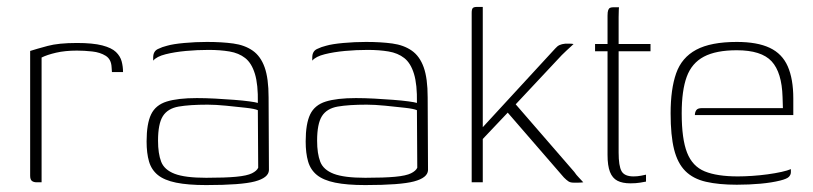

<svg xmlns="http://www.w3.org/2000/svg" viewBox="-20 -526 2347 554"><path d="M100 0H86Q77 0 72 -4Q67 -8 67 -19V-379Q86 -385 117.5 -393.5Q149 -402 202 -402Q248 -402 275 -395Q302 -388 314.5 -376Q327 -364 331 -349Q335 -334 335 -318H303L302 -332Q301 -355 285 -365Q269 -375 246 -377.5Q223 -380 202 -380Q168 -380 142 -374Q116 -368 100 -360Z M575 8Q522 8 488 1Q454 -6 435.5 -21Q417 -36 410 -60Q403 -84 403 -118Q403 -169 416 -196Q429 -223 461 -233Q493 -243 548 -243Q573 -243 601 -241.5Q629 -240 655 -238Q681 -236 699.5 -233.5Q718 -231 724 -229Q725 -282 715.5 -313Q706 -344 687.5 -358.5Q669 -373 642 -377.5Q615 -382 582 -382Q549 -382 516.5 -379Q484 -376 458 -369.5Q432 -363 422 -351V-360Q422 -378 435.5 -384.5Q449 -391 462 -394Q479 -399 511.5 -402Q544 -405 577 -405Q620 -405 653 -400.5Q686 -396 709 -380Q732 -364 743.5 -332Q755 -300 755 -245L756 -35Q755 -13 715.5 -2.5Q676 8 575 8ZM575 -13Q630 -13 661.5 -16Q693 -19 707 -26Q721 -33 725 -42L724 -208Q716 -212 689.5 -215Q663 -218 632.5 -221Q602 -224 579 -224Q527 -224 495.5 -218.5Q464 -213 450 -191Q436 -169 436 -120Q436 -83 445 -59.5Q454 -36 484 -24.5Q514 -13 575 -13Z M1034 8Q981 8 947 1Q913 -6 894.5 -21Q876 -36 869 -60Q862 -84 862 -118Q862 -169 875 -196Q888 -223 920 -233Q952 -243 1007 -243Q1032 -243 1060 -241.5Q1088 -240 1114 -238Q1140 -236 1158.5 -233.5Q1177 -231 1183 -229Q1184 -282 1174.5 -313Q1165 -344 1146.5 -358.5Q1128 -373 1101 -377.5Q1074 -382 1041 -382Q1008 -382 975.5 -379Q943 -376 917 -369.5Q891 -363 881 -351V-360Q881 -378 894.5 -384.5Q908 -391 921 -394Q938 -399 970.5 -402Q1003 -405 1036 -405Q1079 -405 1112 -400.5Q1145 -396 1168 -380Q1191 -364 1202.5 -332Q1214 -300 1214 -245L1215 -35Q1214 -13 1174.5 -2.5Q1135 8 1034 8ZM1034 -13Q1089 -13 1120.5 -16Q1152 -19 1166 -26Q1180 -33 1184 -42L1183 -208Q1175 -212 1148.5 -215Q1122 -218 1091.5 -221Q1061 -224 1038 -224Q986 -224 954.5 -218.5Q923 -213 909 -191Q895 -169 895 -120Q895 -83 904 -59.5Q913 -36 943 -24.5Q973 -13 1034 -13Z M1341 0V-489Q1341 -499 1344 -502.5Q1347 -506 1356 -506H1373V-159L1582 -386Q1588 -393 1594.5 -396Q1601 -399 1611 -400Q1618 -400 1624 -400Q1630 -400 1635 -399Q1633 -397 1627 -391.5Q1621 -386 1614.5 -380Q1608 -374 1601 -367L1468 -225L1637 -30Q1643 -21 1650 -14Q1657 -7 1663 0Q1656 1 1649 1Q1642 1 1635 1Q1626 1 1620.5 -2.5Q1615 -6 1607 -14L1445 -201L1373 -125V0Z M1799 3Q1776 3 1761.5 -4.5Q1747 -12 1740 -30Q1733 -48 1733 -79V-378H1697V-399H1733V-481Q1733 -492 1735 -497Q1737 -502 1740.5 -503.5Q1744 -505 1749 -505H1766Q1766 -505 1765.5 -498Q1765 -491 1765 -476V-399H1857V-378H1765V-86Q1765 -47 1773.5 -32Q1782 -17 1808 -17Q1819 -17 1829.5 -19Q1840 -21 1844 -22V-2Q1839 -1 1827 1Q1815 3 1799 3Z M2106 7Q2054 7 2017 -1.5Q1980 -10 1957.5 -32.5Q1935 -55 1925 -95Q1915 -135 1915 -199Q1915 -269 1931 -314.5Q1947 -360 1989 -382.5Q2031 -405 2106 -405Q2165 -405 2201 -388Q2237 -371 2253 -334.5Q2269 -298 2269 -242V-194H1985Q1985 -202 1989 -208Q1993 -214 2005 -214H2239L2238 -246Q2236 -317 2206.5 -349Q2177 -381 2106 -381Q2046 -381 2011 -362.5Q1976 -344 1961.5 -304.5Q1947 -265 1947 -199Q1947 -125 1962.5 -85.5Q1978 -46 2013.5 -31.5Q2049 -17 2109 -17Q2128 -17 2150.5 -18.5Q2173 -20 2195 -23Q2217 -26 2235 -30Q2253 -34 2262 -38V-29Q2262 -22 2256.5 -16Q2251 -10 2231 -5Q2207 1 2174.5 4Q2142 7 2106 7Z"/></svg>

Font: Genos Thin ExtraLight
Style: Regular
Weight: 250
Version: Version 1.010